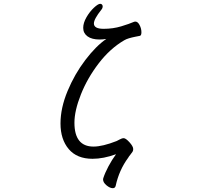

<svg xmlns="http://www.w3.org/2000/svg" viewBox="-20 -822 1040 1006"><path d="M465 10Q383 10 340 -41Q297 -92 297 -175Q297 -256 334 -345Q371 -434 427 -507.5Q483 -581 537 -618Q518 -615 502 -615Q461 -615 438.5 -631.5Q416 -648 416 -676Q416 -702 433 -731.5Q450 -761 472 -781.5Q494 -802 505 -802Q511 -802 514.5 -798Q518 -794 518 -789Q518 -779 511 -771Q472 -722 472 -699Q472 -671 523 -671Q572 -671 615 -684Q658 -697 683 -708Q685 -709 689 -709Q702 -709 711.5 -690.5Q721 -672 721 -653Q721 -635 712 -634Q707 -633 689 -629.5Q671 -626 656 -621.5Q641 -617 631 -611Q557 -568 497.5 -490.5Q438 -413 404 -327.5Q370 -242 370 -179Q370 -54 470 -54Q517 -54 591 -83Q594 -84 606.5 -91Q619 -98 628 -98Q639 -98 658.5 -76.5Q678 -55 678 -41Q678 -33 674.5 -27Q671 -21 663 -11.5Q655 -2 652 4Q604 69 586 152Q583 164 571 164Q556 164 538 149Q520 134 520 118Q520 114 521 112Q530 84 548 50Q566 16 588 -14Q522 10 465 10Z"/></svg>

Font: Fusion Kai T
Style: Regular
Weight: 400
Designer: Fontworks Inc.
Version: Version 24.134;May 13, 2024